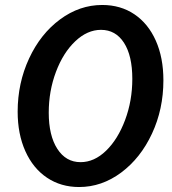

<svg xmlns="http://www.w3.org/2000/svg" viewBox="-20 -736 690 772"><path d="M51 -287Q51 -402 97 -501Q143 -600 221.5 -658Q300 -716 391 -716Q465 -716 520.5 -678.5Q576 -641 606.5 -572.5Q637 -504 637 -413Q637 -297 591 -198.5Q545 -100 467 -42Q389 16 298 16Q225 16 169 -21.5Q113 -59 82 -128Q51 -197 51 -287ZM304 -84Q359 -84 406.5 -130Q454 -176 483 -253.5Q512 -331 512 -419Q512 -512 478.5 -564Q445 -616 386 -616Q331 -616 282.5 -570Q234 -524 205 -447Q176 -370 176 -283Q176 -191 210.5 -137.5Q245 -84 304 -84Z"/></svg>

Font: MedMera Sans Semibold
Style: Italic
Weight: 600
Italic angle: -11°
Designer: Kasper Nordkvist
Foundry: UNCUT.wtf
Version: Version 1.300